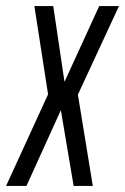

<svg xmlns="http://www.w3.org/2000/svg" viewBox="-39 -611 411 631"><path d="M-19 0 119 -301 74 -591H136L173 -342L287 -591H352L217 -300L266 0H203L161 -249L48 0Z"/></svg>

Font: Alumni Sans
Style: Italic
Weight: 400
Italic angle: -8°
Version: Version 1.016